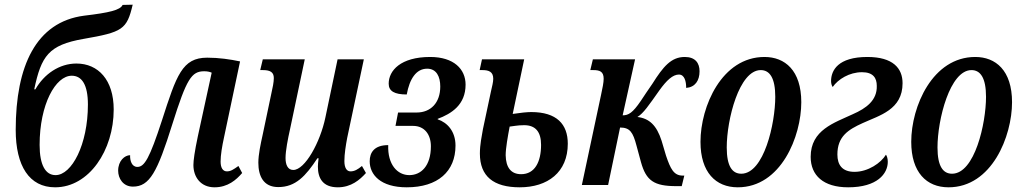

<svg xmlns="http://www.w3.org/2000/svg" viewBox="-20 -789 4355 819"><path d="M215 10C360 10 465 -148 465 -322C465 -448 399 -518 306 -518C233 -518 168 -473 131 -408H126C156 -550 187 -597 336 -623C503 -652 521 -663 546 -769L503 -768C493 -746 447 -735 338 -722C134 -695 47 -508 47 -235C47 -81 105 10 215 10ZM217 -42C174 -42 149 -85 149 -171C149 -344 217 -466 286 -466C329 -466 355 -428 355 -343C355 -172 286 -42 217 -42Z M895 10C952 10 988 -22 1013 -51L997 -81C976 -66 964 -58 948 -58C930 -58 921 -74 921 -100C921 -127 927 -164 936 -205L1004 -527C962 -536 913 -543 864 -543C757 -543 733 -468 671 -276C618 -113 596 -77 566 -77C542 -77 534 -104 535 -127C512 -127 484 -103 484 -61C484 -28 505 7 547 7C618 7 651 -54 715 -259C776 -453 797 -485 851 -485C864 -485 874 -483 883 -479L824 -208C810 -142 805 -104 805 -85C805 -34 836 10 895 10Z M1421 10C1478 10 1515 -22 1541 -51L1524 -81C1506 -66 1492 -58 1475 -58C1459 -58 1449 -73 1449 -102C1449 -132 1455 -169 1461 -201L1532 -536H1420L1368 -288C1346 -182 1281 -64 1231 -64C1207 -64 1198 -87 1198 -115C1198 -146 1208 -197 1217 -237L1280 -536H1101L1090 -490H1102C1134 -490 1148 -480 1148 -456C1148 -438 1143 -415 1137 -388L1100 -212C1092 -176 1082 -130 1082 -95C1082 -39 1103 9 1167 9C1241 9 1284 -38 1334 -114H1339C1337 -98 1336 -87 1336 -78C1336 -30 1356 10 1421 10Z M1715 10C1848 10 1923 -58 1923 -168C1923 -228 1889 -266 1847 -280V-282C1906 -304 1966 -342 1966 -428C1966 -494 1916 -546 1815 -546C1689 -546 1638 -488 1638 -432C1638 -400 1663 -386 1715 -386C1727 -452 1755 -496 1802 -496C1842 -496 1858 -462 1858 -420C1858 -350 1817 -309 1757 -309H1678L1667 -252H1742C1791 -252 1818 -215 1818 -165C1818 -81 1776 -42 1726 -42C1675 -42 1633 -87 1636 -170C1576 -170 1557 -138 1557 -101C1557 -44 1603 10 1715 10Z M2197 10C2316 10 2402 -54 2402 -176C2402 -259 2355 -311 2246 -311C2229 -311 2199 -308 2167 -303L2216 -536H2036L2026 -490H2038C2065 -490 2084 -483 2084 -453C2084 -439 2079 -420 2074 -398L2040 -238C2035 -209 2027 -172 2027 -134C2027 -37 2085 10 2197 10ZM2203 -46C2160 -46 2138 -74 2137 -127C2137 -156 2146 -207 2154 -249C2167 -250 2186 -255 2216 -255C2264 -255 2288 -227 2288 -171C2288 -98 2261 -46 2203 -46Z M2865 5H2888L2899 -40H2892C2854 -40 2840 -69 2821 -125L2802 -189C2781 -254 2750 -284 2699 -290C2725 -306 2747 -339 2793 -404C2824 -447 2850 -471 2876 -471C2900 -471 2907 -442 2907 -414C2945 -417 2964 -445 2964 -485C2964 -520 2946 -546 2901 -546C2843 -546 2809 -505 2763 -432C2745 -406 2728 -381 2713 -358C2679 -308 2661 -297 2636 -297L2689 -536H2509L2498 -490H2511C2538 -490 2555 -484 2555 -453C2555 -437 2550 -413 2544 -385L2462 0H2574L2625 -245C2667 -245 2680 -225 2695 -168L2714 -98C2736 -18 2770 5 2865 5Z M3127 10C3312 10 3398 -208 3398 -353C3398 -489 3328 -546 3241 -546C3059 -546 2968 -335 2968 -184C2968 -54 3033 10 3127 10ZM3142 -48C3104 -48 3080 -79 3080 -160C3080 -279 3133 -490 3225 -490C3263 -490 3287 -457 3287 -376C3287 -263 3239 -48 3142 -48Z M3598 10C3722 10 3767 -48 3767 -99C3767 -112 3763 -125 3759 -129C3738 -94 3683 -56 3625 -56C3573 -56 3552 -85 3552 -130C3552 -207 3598 -236 3660 -264C3732 -297 3830 -321 3830 -434C3830 -498 3789 -546 3680 -546C3555 -546 3525 -489 3525 -443C3525 -433 3528 -423 3532 -418C3555 -451 3603 -481 3657 -481C3705 -481 3720 -456 3720 -423C3722 -361 3675 -327 3618 -302C3539 -265 3438 -235 3438 -120C3438 -41 3492 10 3598 10Z M4026 10C4211 10 4297 -208 4297 -353C4297 -489 4227 -546 4140 -546C3958 -546 3867 -335 3867 -184C3867 -54 3932 10 4026 10ZM4041 -48C4003 -48 3979 -79 3979 -160C3979 -279 4032 -490 4124 -490C4162 -490 4186 -457 4186 -376C4186 -263 4138 -48 4041 -48Z"/></svg>

Font: Noto Serif Condensed Semi
Style: Italic
Weight: 600
Width: 3
Italic angle: -12°
Designer: Monotype Design Team
Foundry: Monotype Imaging Inc.
Version: Version 1.901